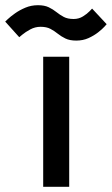

<svg xmlns="http://www.w3.org/2000/svg" viewBox="-104 -718 430 738"><path d="M62 0V-500H162V0ZM-84 -635Q-84 -635 -74 -644.5Q-64 -654 -46.5 -666.5Q-29 -679 -6.5 -688.5Q16 -698 42 -698Q67 -698 83.5 -690Q100 -682 113 -671.5Q126 -661 141 -653Q156 -645 179 -645Q199 -645 215 -655Q231 -665 240.5 -675Q250 -685 250 -685L306 -625Q306 -625 297.5 -615.5Q289 -606 273 -593.5Q257 -581 236 -571.5Q215 -562 189 -562Q164 -562 147.5 -570Q131 -578 118 -588.5Q105 -599 90 -607Q75 -615 52 -615Q31 -615 12.5 -605Q-6 -595 -18 -585Q-30 -575 -30 -575Z"/></svg>

Font: Epunda Sans Medium
Style: Regular
Weight: 500
Designer: Simon Atzbach
Foundry: typofactur
Version: Version 2.204; ttfautohint (v1.8.4.7-5d5b)